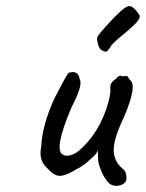

<svg xmlns="http://www.w3.org/2000/svg" viewBox="-20 -604 478 629"><path d="M396 -582Q413 -592 437 -554Q441 -544 423 -526Q405 -508 378.5 -486.5Q352 -465 344 -454Q334 -437 328.5 -435Q323 -433 311 -441Q304 -447 300.5 -460.5Q297 -474 298.5 -481.5Q300 -489 341 -533Q382 -577 396 -582ZM301 -93V-112Q295 -97 279 -85Q256 -62 233 -51Q198 -29 178 -28Q158 -27 138 -50Q105 -77 115 -123Q118 -193 158 -281Q190 -344 204 -365Q236 -376 241 -345Q253 -326 214 -252Q154 -110 187 -97Q198 -90 218.5 -98Q239 -106 269.5 -141.5Q300 -177 319.5 -224Q339 -271 342 -307Q337 -332 359 -345Q363 -351 369.5 -354.5Q376 -358 379 -354L395 -355Q398 -355 401 -349Q404 -343 407 -341Q430 -322 385 -218Q353 -151 352.5 -114Q352 -77 381 -52Q396 -42 394 -15Q390 -1 372 3.5Q354 8 339 -2Q315 -25 303 -70Q301 -76 301 -93Z"/></svg>

Font: Caveat
Style: Regular
Weight: 400
Designer: Pablo Impallari
Foundry: Creative Lab NY
Version: Version 1.096; ttfautohint (v1.3)